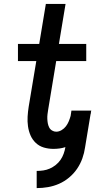

<svg xmlns="http://www.w3.org/2000/svg" viewBox="-20 -755 540 984"><path d="M168 209V121Q185 121 202 118.5Q219 116 235 109Q251 102 265.5 90.5Q280 79 290 64.5Q300 50 306 33.5Q312 17 315 0V-1Q300 4 284.5 6Q269 8 254 8Q228 8 204.5 1Q181 -6 163.5 -22.5Q146 -39 136.5 -61Q127 -83 123.5 -107.5Q120 -132 121.5 -157.5Q123 -183 127 -208L166 -442H72V-530H181L215 -735H316L282 -530H422V-442H268L227 -194Q225 -182 223.5 -170Q222 -158 222.5 -146Q223 -134 225 -123Q227 -112 232 -102Q237 -92 247 -86Q257 -80 268 -80Q282 -80 295.5 -88Q309 -96 318 -108Q327 -120 332.5 -133.5Q338 -147 342 -161L346 -188H448Q447 -186 446.5 -183.5Q446 -181 446 -179Q446 -176 445.5 -174Q445 -172 444 -169L416 0Q412 29 402 57Q392 85 375 110Q358 135 334 155Q310 175 282.5 187Q255 199 226 204Q197 209 168 209Z"/></svg>

Font: Iosevka Slab Semibold Oblique
Style: Regular
Weight: 600
Italic angle: -9°
Monospace: yes
Designer: Belleve Invis
Foundry: Belleve Invis
Version: Version 11.1.1; ttfautohint (v1.8.3)